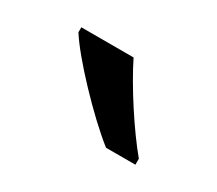

<svg xmlns="http://www.w3.org/2000/svg" viewBox="-48 -853 378 334"><g transform="rotate(30 140.5 -686.0)"><path d="M145 -766H40V-756C63 -719 136 -642 182 -606H241V-618C210 -655 167 -721 145 -766Z"/></g></svg>

Font: Noto Sans Sinhala UI
Style: Regular
Weight: 400
Designer: Jelle Bosma - Monotype Design Team
Foundry: Monotype Imaging Inc.
Version: Version 2.006